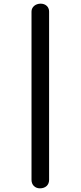

<svg xmlns="http://www.w3.org/2000/svg" viewBox="-20 -788 440 1048"><path d="M248 -725C248 -750 229 -768 202 -768C174 -768 152 -750 152 -725V194C152 221 171 240 198 240C229 240 248 221 248 194Z"/></svg>

Font: Dongle
Style: Bold
Weight: 700
Designer: Yanghee Ryu
Foundry: Yanghee Ryu
Version: Version 2.000